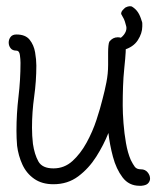

<svg xmlns="http://www.w3.org/2000/svg" viewBox="-20 -584 518 618"><path d="M429 14Q395 14 374.5 -13Q354 -40 343.5 -79.5Q333 -119 329 -156Q314 -118 290 -80Q266 -42 232 -16.5Q198 9 152 9Q115 9 90 -8.5Q65 -26 52 -54.5Q39 -83 35 -115Q34 -127 33.5 -139Q33 -151 33 -163Q33 -218 39.5 -272.5Q46 -327 46 -382Q46 -393 44 -407Q42 -421 33 -421Q20 -421 14 -429Q8 -437 8 -447Q8 -457 14 -465Q20 -473 33 -473Q62 -473 75.5 -456Q89 -439 93 -415.5Q97 -392 97 -373Q97 -323 90 -273Q83 -223 83 -173Q83 -147 86 -121Q91 -87 103.5 -64.5Q116 -42 152 -42Q187 -42 213 -65.5Q239 -89 258.5 -124.5Q278 -160 290.5 -198Q303 -236 310 -265Q317 -291 322.5 -319Q328 -347 328 -375V-415Q328 -427 329 -436.5Q330 -446 332 -450Q343 -464 359 -464Q378 -464 384 -446Q385 -443 385 -433Q385 -417 383 -395Q381 -373 380 -364Q377 -335 376 -305Q375 -275 375 -245Q375 -220 377.5 -187.5Q380 -155 385.5 -123.5Q391 -92 401 -69Q408 -55 414 -47Q420 -39 434 -39Q447 -39 455 -29.5Q463 -20 463 -9Q463 -2 458 4.5Q453 11 442 13Q438 14 435 14Q432 14 429 14ZM358 -419Q350 -421 344 -427.5Q338 -434 336 -439Q335 -441 335 -444Q335 -451 343 -452Q351 -453 358 -456Q371 -462 379 -472.5Q387 -483 387 -494Q387 -498 385 -504Q382 -516 379 -522.5Q376 -529 370 -539V-540Q370 -546 375 -551.5Q380 -557 384 -560Q392 -564 398 -564Q404 -564 406 -562Q417 -555 424 -544.5Q431 -534 436 -517Q438 -513 438 -508.5Q438 -504 438 -499Q438 -477 423.5 -454.5Q409 -432 377 -423Q370 -422 365.5 -420Q361 -418 358 -419Z"/></svg>

Font: Twinkle Star
Style: Regular
Weight: 400
Designer: Robert E. Leuschke
Foundry: Robert E. Leuschke
Version: Version 2.010; ttfautohint (v1.8.3)